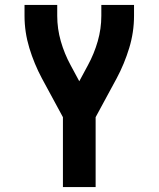

<svg xmlns="http://www.w3.org/2000/svg" viewBox="-20 -755 640 775"><path d="M234 0V-282L149 -439Q118 -497 98.5 -561Q79 -625 79 -691V-735H211V-691Q211 -639 225.5 -588.5Q240 -538 265 -492L300 -427L335 -492Q360 -538 374.5 -588.5Q389 -639 389 -691V-735H521V-691Q521 -625 501.5 -561Q482 -497 451 -439L366 -282V0Z"/></svg>

Font: Iosevka Curly XBdEx
Style: Regular
Weight: 800
Width: 7
Monospace: yes
Designer: Belleve Invis
Foundry: Belleve Invis
Version: Version 11.1.0; ttfautohint (v1.8.3)